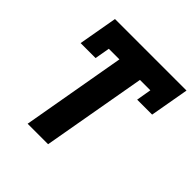

<svg xmlns="http://www.w3.org/2000/svg" viewBox="-190 -875 1025 1025"><g transform="rotate(45 322.0 -362.5)"><path d="M506 -589.5H427.5L323.5 0H169L272.5 -589.5H192.5L177.5 -504.5H64.5L103.5 -725H643.5L604.5 -504.5H491.5Z"/></g></svg>

Font: JuliaMono ExtraBoldItalic
Style: Regular
Weight: 800
Italic angle: -9°
Monospace: yes
Designer: cormullion
Foundry: corm
Version: Version 0.049; ttfautohint (v1.8.4)